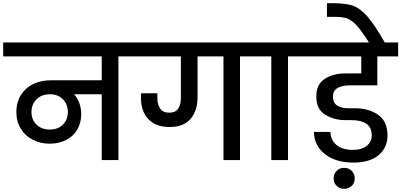

<svg xmlns="http://www.w3.org/2000/svg" viewBox="-44 -1007 2542 1208"><path d="M823 -740C823 -740 -24 -740 -24 -740C-24 -740 -24 -652 -24 -652C-24 -652 596 -652 596 -652C596 -652 596 -502 596 -502C596 -502 277 -502 277 -502C277 -502 277 -502 277 -502C236 -502 199 -494 166 -479C133 -463 107 -440 88 -410C69 -380 59 -344 59 -302C59 -302 59 -302 59 -302C59 -262 68 -227 87 -197C105 -167 130 -144 162 -128C194 -111 229 -103 268 -103C268 -103 268 -103 268 -103C305 -103 339 -110 370 -125C400 -140 424 -161 441 -190C458 -218 467 -251 467 -289C467 -289 467 -289 467 -289C467 -338 452 -379 422 -414C422 -414 596 -414 596 -414C596 -414 596 0 596 0C596 0 701 0 701 0C701 0 701 -652 701 -652C701 -652 823 -652 823 -652C823 -652 823 -740 823 -740ZM270 -192C270 -192 270 -192 270 -192C235 -192 207 -202 186 -223C165 -243 154 -269 154 -302C154 -302 154 -302 154 -302C154 -335 165 -362 187 -383C208 -404 236 -414 270 -414C270 -414 270 -414 270 -414C303 -414 330 -404 351 -383C372 -362 383 -335 383 -303C383 -303 383 -303 383 -303C383 -270 373 -244 352 -223C331 -202 303 -192 270 -192Z M775 -740C775 -740 775 -652 775 -652C775 -652 1094 -652 1094 -652C1094 -652 1094 -391 1094 -391C1094 -391 1094 -391 1094 -391C1094 -364 1089 -342 1078 -325C1067 -307 1047 -298 1020 -298C1020 -298 1020 -298 1020 -298C994 -298 975 -307 964 -324C952 -341 946 -363 946 -389C946 -389 946 -420 946 -420C946 -420 844 -420 844 -420C844 -420 844 -420 844 -420C843 -413 843 -403 843 -389C843 -389 843 -389 843 -389C843 -333 859 -289 890 -257C921 -224 965 -208 1023 -208C1023 -208 1023 -208 1023 -208C1082 -208 1127 -225 1156 -260C1185 -295 1199 -340 1199 -395C1199 -395 1199 -652 1199 -652C1199 -652 1362 -652 1362 -652C1362 -652 1362 0 1362 0C1362 0 1466 0 1466 0C1466 0 1466 -652 1466 -652C1466 -652 1588 -652 1588 -652C1588 -652 1588 -740 1588 -740C1588 -740 775 -740 775 -740Z M1768 0C1768 0 1768 -652 1768 -652C1768 -652 1890 -652 1890 -652C1890 -652 1890 -740 1890 -740C1890 -740 1541 -740 1541 -740C1541 -740 1541 -652 1541 -652C1541 -652 1663 -652 1663 -652C1663 -652 1663 0 1663 0C1663 0 1768 0 1768 0Z M2156 -470C2156 -470 2330 -470 2330 -470C2330 -470 2330 -652 2330 -652C2330 -652 2461 -652 2461 -652C2461 -652 2461 -740 2461 -740C2461 -740 1842 -740 1842 -740C1842 -740 1842 -652 1842 -652C1842 -652 2229 -652 2229 -652C2229 -652 2229 -545 2229 -545C2229 -545 2127 -545 2127 -545C2127 -545 2127 -545 2127 -545C2076 -545 2033 -533 1998 -510C1963 -487 1946 -450 1946 -401C1946 -401 1946 -401 1946 -401C1946 -347 1964 -309 2001 -286C2038 -263 2081 -251 2131 -251C2131 -251 2170 -251 2170 -251C2170 -251 2170 -251 2170 -251C2207 -251 2237 -244 2260 -229C2283 -214 2295 -189 2295 -156C2295 -156 2295 -156 2295 -156C2295 -129 2285 -107 2264 -90C2243 -73 2214 -64 2176 -64C2176 -64 2176 -64 2176 -64C2132 -64 2098 -74 2073 -95C2048 -116 2036 -143 2035 -177C2035 -177 1931 -177 1931 -177C1931 -177 1931 -177 1931 -177C1932 -118 1956 -72 2001 -37C2046 -2 2105 16 2179 16C2179 16 2179 16 2179 16C2248 16 2301 0 2338 -31C2375 -62 2394 -103 2394 -155C2394 -155 2394 -155 2394 -155C2394 -214 2374 -258 2335 -285C2296 -312 2247 -326 2189 -326C2189 -326 2144 -326 2144 -326C2144 -326 2144 -326 2144 -326C2117 -326 2094 -332 2077 -343C2060 -354 2051 -373 2051 -398C2051 -398 2051 -398 2051 -398C2051 -425 2061 -443 2081 -454C2101 -465 2126 -470 2156 -470Z M2188 116C2188 116 2188 116 2188 116C2188 97 2182 81 2169 68C2156 55 2140 49 2121 49C2121 49 2121 49 2121 49C2102 49 2087 55 2074 68C2061 81 2055 97 2055 116C2055 116 2055 116 2055 116C2055 135 2061 150 2074 162C2087 175 2102 181 2121 181C2121 181 2121 181 2121 181C2140 181 2156 175 2169 162C2182 150 2188 135 2188 116Z M2379 -736C2379 -736 2379 -736 2379 -736C2335 -813 2298 -868 2268 -903C2237 -938 2207 -960 2178 -971C2148 -981 2107 -986 2056 -987C2056 -987 2013 -987 2013 -987C2013 -987 2013 -901 2013 -901C2013 -901 2058 -901 2058 -901C2058 -901 2058 -901 2058 -901C2093 -901 2120 -898 2140 -891C2159 -884 2179 -869 2200 -847C2221 -824 2247 -787 2280 -736C2280 -736 2379 -736 2379 -736Z"/></svg>

Font: Girnar Poppins
Style: Medium
Weight: 500
Designer: Ninad Kale (Devanagari), Jonny Pinhorn (Latin)
Foundry: Indian Type Foundry
Version: ""